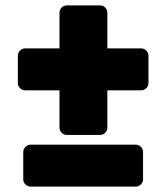

<svg xmlns="http://www.w3.org/2000/svg" viewBox="-20 -690 615 710"><path d="M377 -218Q377 -207 369 -199Q361 -191 350 -191H227Q216 -191 208 -199Q200 -207 200 -218V-356H73Q62 -356 54 -364Q46 -372 46 -383V-484Q46 -495 54 -503Q62 -511 73 -511H200V-643Q200 -654 208 -662Q216 -670 227 -670H350Q361 -670 369 -662Q377 -654 377 -643V-511H502Q513 -511 521 -503Q529 -495 529 -484V-383Q529 -372 521 -364Q513 -356 502 -356H377ZM66 -27V-128Q66 -139 74 -147Q82 -155 93 -155H482Q493 -155 501 -147Q509 -139 509 -128V-27Q509 -16 501 -8Q493 0 482 0H93Q82 0 74 -8Q66 -16 66 -27Z"/></svg>

Font: Hezaedrus
Style: Bold
Weight: 700
Designer: Hubert & Fischer
Foundry: Hubert & Fischer
Version: Version 1.10;September 3, 2019;FontCreator 11.5.0.2425 64-bi